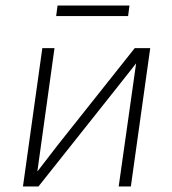

<svg xmlns="http://www.w3.org/2000/svg" viewBox="-20 -674 620 694"><path d="M472 -445 397 -350 119 0H63L133 -500H177L115 -54L189 -150L467 -500H523L453 0H409ZM188 -654H448L443 -616H183Z"/></svg>

Font: Retni Sans Light
Style: Italic
Weight: 300
Italic angle: -8°
Designer: Vitaly Kuzmin
Foundry: ParaType Ltd.
Version: Version 1.00;June 10, 2019;FontCreator 11.5.0.2425 64-bit; t